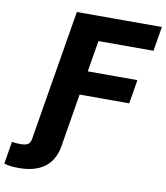

<svg xmlns="http://www.w3.org/2000/svg" viewBox="-228 -810 954 1104"><g transform="rotate(10 249.0 -257.5)"><path d="M-128.9 203.6 -107.4 72.8Q-94.7 74.7 -82.5 75.7Q-70.3 76.7 -57.6 76.7Q-26.4 76.7 -13.2 67.4Q0 58.1 3.9 35.6L20 -62.5L130.4 -727.5H627L603 -584.5H281.7L251.5 -402.3H541.5L518.1 -262.7H228.5L185.1 0L177.7 45.9Q149.4 213.9 -43.9 213.9Q-93.3 213.9 -128.9 203.6Z"/></g></svg>

Font: Inter Extra Bold
Style: Italic
Weight: 800
Italic angle: -9.39999°
Designer: Rasmus Andersson
Foundry: rsms
Version: Version 4.000;git-3c8e0fc